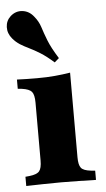

<svg xmlns="http://www.w3.org/2000/svg" viewBox="-54 -718 416 752"><g transform="rotate(-5 154.0 -342.0)"><path d="M83.1 -209.7V-321.8Q83.1 -353.2 73.4 -364.9Q63.7 -376.6 34.7 -380.6L18.5 -382.3V-418.5Q38.7 -417.7 56.5 -417.3Q74.2 -416.9 97.6 -416.9Q136.3 -416.9 167.7 -419.8Q199.2 -422.6 228.2 -427.4V-418.5V-209.7ZM155.6 -2.4Q119.4 -2.4 87.1 -1.6Q54.8 -0.8 18.5 0V-36.3L34.7 -37.9Q63.7 -41.1 73.4 -52.8Q83.1 -64.5 83.1 -94.4V-209.7H228.2V-94.4Q228.2 -64.5 237.5 -52.8Q246.8 -41.1 275.8 -37.9L292.7 -36.3V0Q255.6 -0.8 223.8 -1.6Q191.9 -2.4 155.6 -2.4ZM171.8 -472.6Q142.7 -498.4 119.4 -512.9Q96 -527.4 76.6 -536.7Q57.3 -546 41.9 -555.6Q26.6 -565.3 13.7 -580.6Q-4 -601.6 -3.2 -626.6Q-2.4 -651.6 16.1 -668.5Q37.1 -687.1 63.7 -683.9Q90.3 -680.6 108.1 -657.3Q124.2 -637.9 131.5 -614.9Q138.7 -591.9 150.4 -561.7Q162.1 -531.5 189.5 -487.9Z"/></g></svg>

Font: Playfair 9pt Black
Style: Regular
Weight: 900
Designer: Claus Eggers Sørensen
Foundry: Claus Eggers Sørensen
Version: Version 2.203